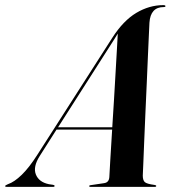

<svg xmlns="http://www.w3.org/2000/svg" viewBox="-78 -729 676 749"><path d="M77 -120.5Q50 -78 62 -48.2Q74 -18.5 112.5 -10.5L129 -8Q135 -7 135 -3.5Q135 0 129 0H-52Q-58 0 -58 -3Q-58 -6 -47 -10.5Q-22 -19 7 -47.2Q36 -75.5 67.5 -125L360 -581.5Q403 -648.5 453.8 -678.8Q504.5 -709 559 -709Q567.5 -709 567.5 -705Q567.5 -701.5 561 -701.5Q509 -701.5 505 -640.5Q504.5 -632 503 -598Q501.5 -564 499.2 -513.8Q497 -463.5 494.5 -404.5Q492 -345.5 489.2 -286.5Q486.5 -227.5 484.5 -176.2Q482.5 -125 481 -89.8Q479.5 -54.5 479 -44Q479 -26.5 486.5 -19Q494 -11.5 525 -7.5Q531.5 -6.5 531.5 -3.5Q531.5 0 525.5 0H274.5Q270 0 270 -3Q270 -6 274.5 -6.5L328 -14.5Q347 -17 348.5 -38Q349 -52.5 352.2 -104Q355.5 -155.5 359.5 -223.5H142.5ZM366 -573 148.5 -232.5H360Q363.5 -285.5 366.8 -341.2Q370 -397 373 -448Q376 -499 378.2 -538.5Q380.5 -578 381.5 -598Q376 -589.5 366 -573Z"/></svg>

Font: Fraunces 144pt SemiBold
Style: Italic
Weight: 600
Italic angle: -16°
Version: Version 1.000;[0bf87f6ff]